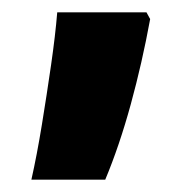

<svg xmlns="http://www.w3.org/2000/svg" viewBox="-20 -156 313 312"><path d="M224 -125Q211 -54 192.5 13.5Q174 81 151 136H31Q40 96 48 47Q56 -2 63 -50.5Q70 -99 73 -136H218Z"/></svg>

Font: Noto Sans Ethiopic Condensed ExtraBold
Style: Regular
Weight: 800
Width: 3
Designer: Monotype Design Team
Foundry: Monotype Imaging Inc.
Version: Version 2.102; ttfautohint (v1.8.4.7-5d5b)